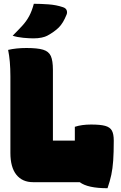

<svg xmlns="http://www.w3.org/2000/svg" viewBox="-20 -964 640 1016"><path d="M155 0Q98 0 66.5 -39.5Q35 -79 35 -155V-560Q35 -642 23 -700Q66 -710 120 -710Q178 -710 208 -701Q238 -692 249 -667.5Q260 -643 260 -594V-220H376V-293Q412 -305 462 -305Q511 -305 536.5 -298Q562 -291 572 -273Q582 -255 582 -220Q582 -156 579 -114Q576 -72 569 -39Q562 -6 549 32Q444 32 402 0ZM159 -944Q194 -944 236 -941Q278 -938 313 -926Q329 -921 333 -909Q337 -897 332 -886Q314 -841 290.5 -818Q267 -795 230 -775Q219 -769 200 -765Q181 -761 157 -761Q135 -761 103 -764Q71 -767 47 -775Q77 -805 98.5 -828.5Q120 -852 134.5 -879Q149 -906 159 -944Z"/></svg>

Font: Recursive Mn Csl St XBk
Style: Regular
Weight: 1000
Monospace: yes
Version: Version 1.079;hotconv 1.0.112;makeotfexe 2.5.65598; ttfautoh